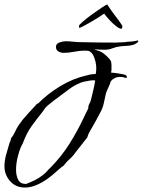

<svg xmlns="http://www.w3.org/2000/svg" viewBox="-37 -626 640 861"><path d="M75 215Q33 215 8 186Q-17 157 -17 120Q-17 93 -9 66Q-1 39 6 14Q7 13 8 10.5Q9 8 10 4Q11 2 12 -0.5Q13 -3 11 -4Q23 -18 30 -34Q37 -50 47 -65Q64 -90 84.5 -112Q105 -134 125 -156L126 -158Q130 -162 134 -162Q176 -205 233 -239.5Q290 -274 352 -288Q372 -294 392 -294Q394 -303 394.5 -313Q395 -323 394 -333Q393 -347 386 -367Q379 -387 366 -395Q361 -398 355 -398.5Q349 -399 343 -399Q321 -399 296 -394Q271 -389 248 -389Q237 -389 225.5 -395Q214 -401 214 -416Q214 -430 229.5 -435.5Q245 -441 257 -441Q274 -441 291 -439Q308 -437 324 -437Q363 -436 402 -435.5Q441 -435 480 -435Q491 -435 503 -436Q515 -437 526 -437L527 -438Q541 -439 554.5 -440Q568 -441 581 -445Q583 -442 583 -440Q583 -437 574.5 -432Q566 -427 564 -426Q549 -421 533 -420.5Q517 -420 502 -418Q484 -416 467.5 -409.5Q451 -403 433 -403Q421 -403 409 -403.5Q397 -404 385 -405Q393 -402 401.5 -399Q410 -396 411 -396Q419 -393 431 -383.5Q443 -374 452.5 -363Q462 -352 462 -345Q463 -339 463 -333.5Q463 -328 463 -323Q463 -319 463 -313.5Q463 -308 461 -302H462V-300Q470 -300 485.5 -298Q501 -296 515 -293Q529 -290 530 -286L533 -278H531V-277H523Q518 -280 511.5 -280.5Q505 -281 500 -281Q476 -281 460 -262Q456 -248 449.5 -235Q443 -222 438 -207Q433 -185 428.5 -163.5Q424 -142 413 -122Q405 -106 396 -90Q387 -74 378 -58Q374 -51 369.5 -43.5Q365 -36 361 -28Q359 -24 357.5 -19Q356 -14 354 -9Q353 -8 344 3.5Q335 15 324 29Q313 43 303.5 55Q294 67 293 69Q283 81 272 90.5Q261 100 252 112L251 115Q244 119 231.5 129.5Q219 140 214 145Q198 160 175 176.5Q152 193 126 204Q100 215 75 215ZM80 199Q101 191 119 182Q137 173 154 160Q165 152 173.5 142Q182 132 192 123Q239 75 274 19.5Q309 -36 337 -95L349 -120Q356 -135 359 -140Q358 -150 363.5 -160Q369 -170 371 -179Q377 -204 381.5 -222.5Q386 -241 390 -265Q382 -267 368 -265Q354 -263 341 -260Q328 -257 322 -254Q296 -243 274 -227Q252 -211 230 -194Q223 -188 214 -182Q205 -176 197 -169Q188 -162 180 -155.5Q172 -149 166 -142Q163 -138 160 -133.5Q157 -129 154 -125Q126 -90 104.5 -60Q83 -30 67 12Q65 18 61.5 24Q58 30 56 35Q50 48 42.5 77.5Q35 107 35 136Q35 161 44.5 180Q54 199 80 199ZM506 -497Q497 -498 482 -510Q467 -522 452.5 -538Q438 -554 430 -565Q425 -561 408.5 -550.5Q392 -540 372.5 -528.5Q353 -517 337.5 -509Q322 -501 319 -501Q318 -501 317.5 -504.5Q317 -508 317 -510Q318 -515 335.5 -530Q353 -545 376.5 -562Q400 -579 419.5 -592Q439 -605 444 -606L446 -603Q464 -575 479.5 -555.5Q495 -536 510 -513Q513 -510 511 -504Q511 -497 506 -497Z"/></svg>

Font: Qwitcher Grypen
Style: Bold
Weight: 700
Designer: Robert E. Leuschke
Foundry: Robert E. Leuschke
Version: Version 1.100; ttfautohint (v1.8.3)